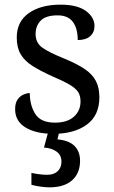

<svg xmlns="http://www.w3.org/2000/svg" viewBox="-20 -565 491 825"><path d="M210 10Q135 10 90 -17Q45 -44 45 -96Q45 -123 56 -138Q67 -153 81.5 -159Q96 -165 108 -165Q108 -113 131.5 -75.5Q155 -38 216 -38Q269 -38 297.5 -63.5Q326 -89 326 -129Q326 -154 315.5 -170Q305 -186 278.5 -201.5Q252 -217 203 -238Q152 -261 118.5 -282.5Q85 -304 68.5 -332.5Q52 -361 52 -404Q52 -472 103.5 -508.5Q155 -545 240 -545Q312 -545 349 -518Q386 -491 386 -453Q386 -426 367.5 -409.5Q349 -393 314 -393Q314 -443 293 -471Q272 -499 228 -499Q177 -499 155 -476.5Q133 -454 133 -419Q133 -381 161.5 -360.5Q190 -340 257 -313Q310 -291 343 -269Q376 -247 391.5 -218Q407 -189 407 -147Q407 -69 353 -29.5Q299 10 210 10ZM192 240Q176 240 154.5 237Q133 234 115 229V178Q153 186 183 186Q212 186 228 170.5Q244 155 244 130Q244 101 222.5 86Q201 71 169 69L190 -9H237L227 34Q276 38 300 62Q324 86 324 126Q324 179 290 209.5Q256 240 192 240Z"/></svg>

Font: Noto Serif Dogra
Style: Regular
Weight: 400
Designer: Ek Type
Foundry: Ek Type
Version: Version 1.005